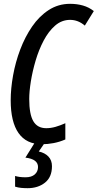

<svg xmlns="http://www.w3.org/2000/svg" viewBox="-20 -745 511 1005"><path d="M199 10Q118 10 77 -48.5Q36 -107 36 -220Q36 -281 48.5 -350.5Q61 -420 86 -486Q111 -552 148 -606Q185 -660 235 -692.5Q285 -725 347 -725Q383 -725 414.5 -716Q446 -707 471 -687L424 -611Q389 -641 347 -641Q303 -641 268.5 -611Q234 -581 208.5 -532.5Q183 -484 166.5 -428Q150 -372 141.5 -319Q133 -266 133 -227Q133 -147 154.5 -110.5Q176 -74 222 -74Q246 -74 270.5 -81Q295 -88 322 -100V-15Q292 -2 260.5 4Q229 10 199 10ZM125 240Q107 240 91 238.5Q75 237 59 232V176Q68 179 82 181Q96 183 114 183Q145 183 162 168Q179 153 179 129Q179 88 113 80L163 0H216L183 48Q215 55 233.5 74.5Q252 94 252 125Q252 182 215.5 211Q179 240 125 240Z"/></svg>

Font: Noto Sans ExtraCondensed Medium
Style: Italic
Weight: 500
Width: 2
Italic angle: -12°
Designer: Monotype Design Team
Foundry: Monotype Imaging Inc.
Version: Version 2.013; ttfautohint (v1.8.4.7-5d5b)